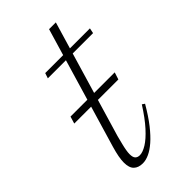

<svg xmlns="http://www.w3.org/2000/svg" viewBox="-183 -608 671 671"><g transform="rotate(-45 152.5 -272.0)"><path d="M31 -258 39 -284.5H257.5L249 -258ZM77.5 -435 84 -454.5H305L301 -435ZM92 -45.5Q92 -30 98 -23.8Q104 -17.5 115 -17.5Q129.5 -17.5 149.8 -30Q170 -42.5 194.2 -69.2Q218.5 -96 245.5 -138.5L255 -132Q232 -92.5 210.8 -65.5Q189.5 -38.5 170.5 -22Q151.5 -5.5 134.5 2.2Q117.5 10 102.5 10Q81 10 69 -1.5Q57 -13 57 -39Q57 -51.5 60 -67.8Q63 -84 69 -104.5L202 -553.5H235.5L107 -120Q102.5 -102.5 99 -88.5Q95.5 -74.5 93.8 -64Q92 -53.5 92 -45.5Z"/></g></svg>

Font: Newsreader 36pt ExtraLight
Style: Italic
Weight: 250
Italic angle: -17°
Designer: Hugues Gentile
Foundry: Production Type
Version: Version 1.003